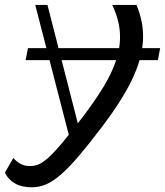

<svg xmlns="http://www.w3.org/2000/svg" viewBox="-93 -571 684 797"><path d="M13.4 -321.4 22.9 -371.1H571.8L562.3 -321.4ZM39.3 206.5Q-3.8 206.5 -31.9 189.8Q-60.1 173.2 -72.6 145.4L-37.6 84.7Q-24.5 100.1 -7.5 109.2Q9.4 118.3 31.9 118.3Q49.8 118.3 66.6 111.6Q83.4 104.9 106.8 84.2Q130.3 63.4 164.6 22.8Q199 -17.8 251.1 -86.5Q300.8 -151.8 336.5 -210.3Q372.2 -268.8 390.2 -324.2Q408.1 -379.6 404.7 -435.1Q401.2 -490.7 372.9 -550.5H473.5Q505.3 -475.4 500.3 -399.2Q495.3 -323.1 453.2 -236.8Q411.2 -150.5 330 -43.9Q275.9 27.6 234.8 75.7Q193.8 123.9 160.8 152.8Q127.9 181.6 98.8 194.1Q69.7 206.5 39.3 206.5ZM198.9 13.2 53.3 -550.5H104L234.7 -40.8Z"/></svg>

Font: Savate ExtraLight
Style: Italic
Weight: 200
Italic angle: -11°
Designer: Max Esnée
Foundry: Plomb Type
Version: Version 2.000